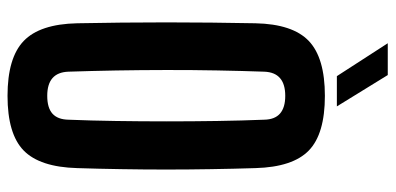

<svg xmlns="http://www.w3.org/2000/svg" viewBox="-282 -728 1020 495"><g transform="rotate(90 227.5 -481.0)"><path d="M227.6 9.1Q129.7 9.1 86.2 -32.5Q42.6 -74.1 40.5 -170.5Q39.4 -226.3 38.8 -284Q38.2 -341.7 38.2 -400.3Q38.2 -458.9 38.8 -516.6Q39.4 -574.3 40.5 -630.2Q42.6 -726.3 86.2 -767.7Q129.7 -809.1 227.6 -809.1Q325.8 -809.1 368.5 -767.7Q411.2 -726.3 413.9 -630.2Q415.7 -573.6 416.6 -515.8Q417.6 -458 417.6 -399.7Q417.6 -341.4 416.6 -283.8Q415.7 -226.3 413.9 -170.5Q411.2 -74.1 368.5 -32.5Q325.8 9.1 227.6 9.1ZM227.6 -93.3Q258.6 -93.3 273.6 -106.8Q288.6 -120.4 289.1 -147.9Q291.5 -205.7 292.4 -270.1Q293.4 -334.4 293.4 -401Q293.4 -467.6 292.4 -531.6Q291.4 -595.7 289.1 -652.7Q288.6 -680 273.3 -693.4Q257.9 -706.9 227.6 -706.9Q197.4 -706.9 181.9 -693.4Q166.3 -680 165.3 -652.7Q163.3 -595.7 162.1 -531.6Q160.9 -467.6 161 -401Q161.1 -334.4 162.2 -270.1Q163.4 -205.7 165.3 -147.9Q166.3 -120.4 181.9 -106.8Q197.4 -93.3 227.6 -93.3ZM176.8 -840 92 -971.2H174L254.8 -840Z"/></g></svg>

Font: Big Shoulders Display SC Thin
Style: Regular
Weight: 100
Designer: Patric King
Foundry: XO Type Co
Version: Version 2.002